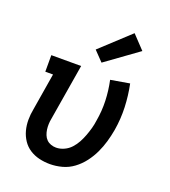

<svg xmlns="http://www.w3.org/2000/svg" viewBox="-143 -891 887 1004"><g transform="rotate(20 300.0 -389.5)"><path d="M250 8Q219 8 190 1Q161 -6 137 -21.5Q113 -37 97 -61Q81 -85 73.5 -113Q66 -141 66 -171.5Q66 -202 72 -232L106 -438H63V-530H229L177 -217Q174 -202 173.5 -186.5Q173 -171 175 -156.5Q177 -142 182.5 -128Q188 -114 198 -104Q208 -94 222 -89Q236 -84 251 -84Q273 -84 295 -94Q317 -104 333 -121.5Q349 -139 360 -159.5Q371 -180 379 -201.5Q387 -223 393 -244.5Q399 -266 402 -289Q412 -346 410 -402Q408 -458 396 -514L501 -532Q514 -469 516.5 -404.5Q519 -340 508 -275Q502 -241 492.5 -208Q483 -175 468 -143Q453 -111 431 -82Q409 -53 380 -31.5Q351 -10 317 -1Q283 8 250 8ZM323 -583 271 -637 433 -787 503 -713Z"/></g></svg>

Font: Iosevka Slab Semibold Extended
Style: Italic
Weight: 600
Width: 7
Italic angle: -9°
Monospace: yes
Designer: Belleve Invis
Foundry: Belleve Invis
Version: Version 11.1.0; ttfautohint (v1.8.3)